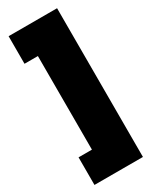

<svg xmlns="http://www.w3.org/2000/svg" viewBox="-227 -803 794 995"><g transform="rotate(-30 170.0 -305.0)"><path d="M310 -750V140H20V-25H100V-585H20V-750Z"/></g></svg>

Font: Tektur Condensed Black
Style: Regular
Weight: 900
Width: 3
Designer: Adam Jagosz
Foundry: Adam Jagosz
Version: Version 1.005;gftools[0.9.30]